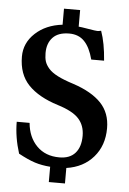

<svg xmlns="http://www.w3.org/2000/svg" viewBox="-55 -761 589 879"><g transform="rotate(5 239.0 -321.5)"><path d="M203.1 77.1V6.8Q164.1 3.9 132.1 -6.3Q100.1 -16.6 56.2 -40.5Q32.7 -114.7 32.7 -185.1H91.8Q97.7 -119.6 137.2 -79.6Q176.8 -39.6 241.2 -39.6Q289.1 -39.6 314 -67.9Q338.9 -96.2 338.9 -147Q338.9 -194.3 311 -225.3Q283.2 -256.3 213.4 -277.8Q124 -305.7 77.1 -354.5Q30.3 -403.3 30.3 -484.9Q30.3 -547.4 78.6 -592.3Q127 -637.2 203.1 -646V-719.7H277.3V-643.6Q287.1 -643.1 321.8 -637.2Q356.4 -631.3 363.8 -631.3Q371.1 -631.3 381.3 -633.8Q400.9 -579.1 406.7 -498.5H347.7Q333.5 -553.2 307.1 -580.8Q280.8 -608.4 237.3 -608.4Q187 -608.4 161.9 -581.8Q136.7 -555.2 136.7 -510.3Q136.7 -487.3 141.6 -471.7Q146.5 -456.1 160.6 -439.7Q174.8 -423.3 202.9 -408.9Q231 -394.5 275.9 -380.4Q361.3 -352.1 404.3 -306.9Q447.3 -261.7 447.3 -191.4Q447.3 -111.8 401.1 -58.6Q355 -5.4 277.3 5.9V77.1Z"/></g></svg>

Font: Elstob 14pt
Style: Bold
Weight: 700
Designer: Peter S. Baker
Version: Version 1.015